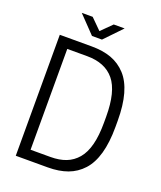

<svg xmlns="http://www.w3.org/2000/svg" viewBox="-169 -1056 977 1163"><g transform="rotate(20 319.5 -475.0)"><path d="M582 -370.1Q582 -270.5 561.8 -198.7Q541.5 -127 501.7 -83.5Q461.9 -40 407.2 -20Q352.5 0 279.8 0H74.2V-779.8H279.8Q353 -779.8 407.5 -759.8Q461.9 -739.7 501.7 -696.5Q541.5 -653.3 561.8 -581.5Q582 -509.8 582 -410.2ZM146 -64.9H273.9Q331.5 -64.9 374 -81.5Q416.5 -98.1 447 -134Q477.5 -169.9 492.7 -228.8Q507.8 -287.6 507.8 -370.1V-410.2Q507.8 -571.8 449.2 -643.3Q390.6 -714.8 273.9 -714.8H146ZM153.8 -950.2H224.1L292 -882.8L359.9 -950.2H430.2L324.2 -839.8H259.8Z"/></g></svg>

Font: Cooper Hewitt
Style: Book
Weight: 705
Designer: Village Type and Design LLC
Foundry: Cooper Hewitt Smithsonian Design Museum
Version: 1.000